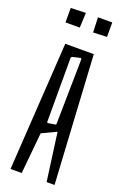

<svg xmlns="http://www.w3.org/2000/svg" viewBox="-170 -949 648 1000"><g transform="rotate(20 154.0 -449.0)"><path d="M39 -895 122 -898 118 -815H39ZM189 -898H268V-818L192 -815ZM275 0H231L195 -266L115 -228L93 0H31L76 -710H234ZM176 -668 133 -658Q127 -655 127 -648V-296Q127 -291 133 -291L170 -297Q176 -297 176 -303L182 -662Q182 -668 176 -668Z"/></g></svg>

Font: Bahiana
Style: Regular
Weight: 400
Designer: Pablo Cosgaya & Dani Raskovsky
Foundry: Pablo Cosgaya & Dani Raskovsky
Version: Version 1.005